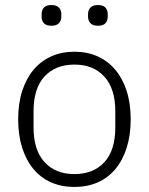

<svg xmlns="http://www.w3.org/2000/svg" viewBox="-20 -729 590 761"><path d="M275 12Q224 12 183 -6Q142 -24 113 -58.5Q84 -93 68 -143Q52 -193 52 -256Q52 -319 68 -368.5Q84 -418 113 -452.5Q142 -487 183 -505.5Q224 -524 275 -524Q326 -524 367 -505.5Q408 -487 437 -452.5Q466 -418 482 -368.5Q498 -319 498 -256Q498 -193 482 -143Q466 -93 437 -58.5Q408 -24 367 -6Q326 12 275 12ZM275 -39Q350 -39 393.5 -86Q437 -133 437 -224V-288Q437 -378 393.5 -425.5Q350 -473 275 -473Q200 -473 156.5 -426Q113 -379 113 -288V-224Q113 -134 156.5 -86.5Q200 -39 275 -39ZM184 -627Q163 -627 154 -637Q145 -647 145 -663V-673Q145 -689 154 -699Q163 -709 184 -709Q204 -709 213.5 -699Q223 -689 223 -673V-663Q223 -647 213.5 -637Q204 -627 184 -627ZM368 -627Q348 -627 338.5 -637Q329 -647 329 -663V-673Q329 -689 338.5 -699Q348 -709 368 -709Q389 -709 398 -699Q407 -689 407 -673V-663Q407 -647 398 -637Q389 -627 368 -627Z"/></svg>

Font: IBM Plex Sans Hebrew Light
Style: Regular
Weight: 300
Designer: Mike Abbink, Paul van der Laan, Pieter van Rosmalen, Yanek Iontef
Foundry: Bold Monday
Version: Version 1.2